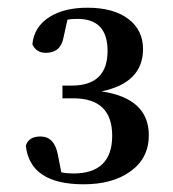

<svg xmlns="http://www.w3.org/2000/svg" viewBox="-20 -937 448 498"><path d="M145 -841Q138 -800 99 -800Q74 -800 64 -822Q68 -868 110 -894Q148 -917 207 -917Q275 -917 314 -887Q351 -858 351 -810Q351 -722 243 -700Q366 -682 366 -586Q366 -527 319 -493Q273 -459 197 -459Q58 -459 47 -559Q54 -583 85 -583Q121 -583 130 -536L139 -490Q154 -487 170 -487Q271 -487 271 -585Q271 -682 170 -682H142V-715H166Q259 -715 259 -805Q259 -888 181 -888Q164 -888 155 -886Z"/></svg>

Font: Source Han Serif JP
Style: Bold
Weight: 700
Designer: Ryoko NISHIZUKA  (kana & ideographs); Frank Grießhammer (Latin, Greek & Cyrillic); Wenlong ZHANG  (bopomofo); Sandoll Co
Foundry: Adobe Systems Incorporated
Version: Version 1.000;PS 1;hotconv 16.6.53;makeotf.lib2.5.65590